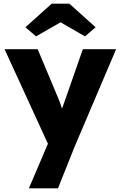

<svg xmlns="http://www.w3.org/2000/svg" viewBox="-20 -800 660 1050"><path d="M138 230 242 -14 5 -531H186L298 -264Q310 -236 319 -206Q323 -216 327 -227.5Q331 -239 335 -250L433 -531H615L389 0L297 230ZM177 -601 119 -651 263 -780H359L503 -651L445 -601L311 -678Z"/></svg>

Font: Lexend Deca
Style: Bold
Weight: 700
Designer: Bonnie Shaver-Troup, Thomas Jockin
Foundry: Lexend
Version: Version 1.008; ttfautohint (v1.8.4.7-5d5b)